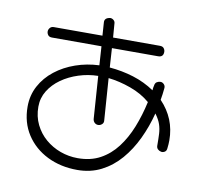

<svg xmlns="http://www.w3.org/2000/svg" viewBox="-92 -850 1184 1085"><g transform="rotate(10 500.0 -308.0)"><path d="M419 131Q323 131 246.5 93Q170 55 125.5 -13.5Q81 -82 81 -173Q81 -238 110 -292Q139 -346 189.5 -385.5Q240 -425 304.5 -447.5Q369 -470 440 -473L433 -581H149Q133 -581 126 -590.5Q119 -600 119 -611Q119 -622 127 -631.5Q135 -641 149 -641H428L423 -715Q420 -743 455 -747Q465 -747 474 -739.5Q483 -732 483 -719L489 -641H758Q774 -641 781 -631.5Q788 -622 788 -611Q788 -581 758 -581H493L500 -471Q572 -465 638 -444.5Q704 -424 760 -386Q760 -391 761.5 -401Q763 -411 764 -413Q766 -429 776 -435Q786 -441 797 -441Q808 -441 817 -431.5Q826 -422 824 -408Q821 -374 815 -341Q903 -249 903 -124Q903 -102 900 -78Q899 -62 887.5 -56Q876 -50 867 -53Q857 -55 849 -62.5Q841 -70 841 -83Q841 -123 839.5 -151Q838 -179 829.5 -204.5Q821 -230 799 -260Q779 -182 745.5 -111.5Q712 -41 665 13.5Q618 68 556.5 99.5Q495 131 419 131ZM410 65Q484 65 539 35Q594 5 634 -47.5Q674 -100 701.5 -169Q729 -238 746 -316Q698 -357 632.5 -380.5Q567 -404 504 -411L521 -172Q523 -157 513 -148.5Q503 -140 493 -140Q482 -139 472.5 -146.5Q463 -154 461 -168L444 -413Q387 -412 332.5 -394.5Q278 -377 235 -346.5Q192 -316 166.5 -274.5Q141 -233 141 -183Q141 -127 163.5 -81Q186 -35 224 -2.5Q262 30 310 47.5Q358 65 410 65Z"/></g></svg>

Font: Hachi Maru Pop
Style: Regular
Weight: 400
Designer: Nontynet
Foundry: Nontynet
Version: Version 1.300